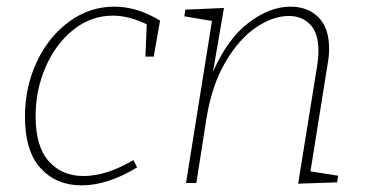

<svg xmlns="http://www.w3.org/2000/svg" viewBox="-20 -550 1098 577"><path d="M461 -488 442 -380H417L421 -477Q367 -503 319 -503Q254 -503 201 -461Q148 -419 117.5 -349.5Q87 -280 87 -200Q87 -110 126.5 -65.5Q166 -21 231 -21Q300 -21 381 -69L392 -47Q304 7 225 7Q149 7 102 -44.5Q55 -96 55 -199Q55 -289 91 -365Q127 -441 188.5 -485.5Q250 -530 323 -530Q393 -530 461 -488Z M913 -35 996 -22 993 -2 876 2 934 -358Q937 -379 937 -398Q937 -450 912.5 -476Q888 -502 848 -502Q801 -502 750 -468Q699 -434 657.5 -363.5Q616 -293 600 -191L570 0H539L617 -487L534 -501L537 -521L653 -526L620 -334Q664 -434 727.5 -482Q791 -530 853 -530Q905 -530 937 -498Q969 -466 969 -404Q969 -381 965 -360Z"/></svg>

Font: Bitter Pro ExtraLight
Style: Italic
Weight: 275
Italic angle: -9°
Designer: Sol Matas, and Bitter project Authors
Foundry: Sol Matas
Version: Version 1.010